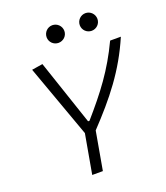

<svg xmlns="http://www.w3.org/2000/svg" viewBox="-159 -1000 960 1108"><g transform="rotate(-20 321.5 -445.5)"><path d="M214.4 0H279.8L321.3 -234.9C460 -381.3 564.5 -511.7 642.6 -693.4H576.7C502.4 -536.1 420.9 -430.7 306.6 -299.3H297.9L163.1 -699.7L96.2 -689L257.3 -241.7ZM293 -782.7C323.2 -782.7 347.7 -806.6 347.7 -836.4C347.7 -866.7 323.2 -891.1 293 -891.1C263.2 -891.1 238.8 -866.7 238.8 -836.4C238.8 -806.6 263.2 -782.7 293 -782.7ZM496.6 -782.7C526.4 -782.7 550.8 -806.6 550.8 -836.4C550.8 -866.7 526.4 -891.1 496.6 -891.1C466.8 -891.1 442.4 -866.7 442.4 -836.4C442.4 -806.6 466.8 -782.7 496.6 -782.7Z"/></g></svg>

Font: Cascadia Code NF Light
Style: Italic
Weight: 300
Italic angle: -10°
Monospace: yes
Designer: Aaron Bell
Foundry: Saja Typeworks
Version: Version 2404.023